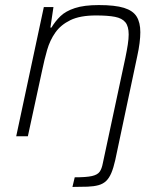

<svg xmlns="http://www.w3.org/2000/svg" viewBox="-20 -538 645 758"><path d="M266 200 275 162Q321 162 343 157Q365 152 373.5 140Q382 128 386 106L475 -310Q481 -339 484.5 -362Q488 -385 488 -402Q488 -434 475 -450Q462 -466 434 -471.5Q406 -477 359 -477Q296 -477 258 -458.5Q220 -440 198.5 -409.5Q177 -379 166 -340.5Q155 -302 147 -263L90 0H44L153 -510H191L179 -429H183Q198 -454 218.5 -474Q239 -494 275.5 -506Q312 -518 370 -518Q434 -518 469.5 -507Q505 -496 519.5 -472.5Q534 -449 534 -411Q534 -392 531 -368Q528 -344 522 -317L435 94Q428 125 419.5 145Q411 165 399 176.5Q387 188 369 193Q351 198 326 199Q301 200 266 200Z"/></svg>

Font: Saira Thin ExtraLight
Style: Italic
Weight: 250
Italic angle: -12°
Version: Version 1.101